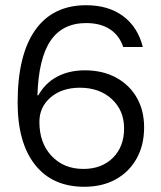

<svg xmlns="http://www.w3.org/2000/svg" viewBox="-20 -705 615 735"><path d="M302.5 10Q180.8 10 114.2 -74.2Q47.5 -158.3 47.5 -312.5Q47.5 -494.2 114.6 -589.6Q181.7 -685 310 -685Q395 -685 451.2 -643.3Q507.5 -601.7 526.7 -525H451.7Q436.7 -570 400.4 -593.3Q364.2 -616.7 310 -616.7Q219.2 -616.7 173.3 -548.8Q127.5 -480.8 123.3 -340H126.7Q152.5 -386.7 198.3 -411.2Q244.2 -435.8 305 -435.8Q372.5 -435.8 423.8 -408.3Q475 -380.8 503.3 -331.7Q531.7 -282.5 531.7 -217.5Q531.7 -149.2 502.9 -97.9Q474.2 -46.7 422.9 -18.3Q371.7 10 302.5 10ZM299.2 -58.3Q369.2 -58.3 412.1 -100.8Q455 -143.3 455 -213.3Q455 -282.5 407.9 -325.8Q360.8 -369.2 285.8 -369.2Q217.5 -369.2 174.2 -332.5Q130.8 -295.8 130.8 -238.3Q130.8 -157.5 177.5 -107.9Q224.2 -58.3 299.2 -58.3Z"/></svg>

Font: Funnel Display Light Light
Style: Regular
Weight: 300
Version: Version 1.000